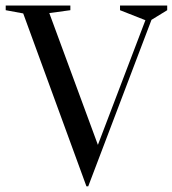

<svg xmlns="http://www.w3.org/2000/svg" viewBox="-41 -652 619 689"><path d="M269.2 16.7 42.3 -603.8 -20.5 -615.4V-632.1H211.5V-615.4L135.9 -605.1L310.3 -132.1L480.8 -579.5L389.7 -615.4V-632.1H559V-615.4L502.6 -580.8L275.6 16.7Z"/></svg>

Font: Suranna
Style: Regular
Weight: 400
Version: Version 1.0.5; ttfautohint (v1.2.42-39fb)